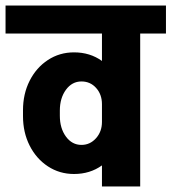

<svg xmlns="http://www.w3.org/2000/svg" viewBox="-55 -673 619 693"><path d="M544 -552H451V0H313V-76Q270 -45 212 -45Q160 -45 118 -72.5Q76 -100 52 -147.5Q28 -195 28 -254V-275Q28 -334 52 -381.5Q76 -429 118 -456.5Q160 -484 212 -484Q270 -484 313 -453V-552H-35V-653H544ZM313 -233V-297Q313 -332 292 -355.5Q271 -379 239 -379Q205 -379 183 -349Q161 -319 161 -274V-255Q161 -210 183 -180Q205 -150 239 -150Q270 -150 291.5 -174Q313 -198 313 -233Z"/></svg>

Font: Akshar SemiBold
Style: Regular
Weight: 600
Designer: Tall Chai
Foundry: Tall Chai
Version: Version 1.000